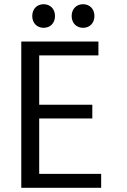

<svg xmlns="http://www.w3.org/2000/svg" viewBox="-20 -889 601 911"><path d="M460 2H81V-692H447V-626H166V-392H418V-327H166V-64H460ZM241 -813C241 -779 218 -757 187 -757C156 -757 133 -779 133 -813C133 -847 156 -869 187 -869C218 -869 241 -847 241 -813ZM428 -813C428 -779 405 -757 374 -757C343 -757 320 -779 320 -813C320 -847 343 -869 374 -869C405 -869 428 -847 428 -813Z"/></svg>

Font: Repo Regular
Style: Regular
Weight: 400
Designer: Stefan Peev
Foundry: Context Ltd
Version: Version 1.502